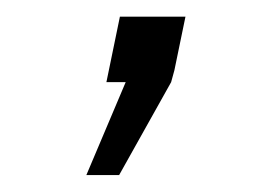

<svg xmlns="http://www.w3.org/2000/svg" viewBox="-20 -98 332 229"><path d="M83 110.8 129.9 0H106.9L123 -78.1H201.2L188 -14.2L184.1 0L122.1 110.8Z"/></svg>

Font: CMU Bright
Style: Oblique
Weight: 500
Italic angle: -12°
Version: Version 0.7.0